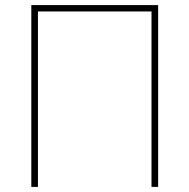

<svg xmlns="http://www.w3.org/2000/svg" viewBox="-20 -734 744 754"><path d="M103 0V-714H601V0H575V-689H129V0Z"/></svg>

Font: Noto Sans Thin
Style: Regular
Weight: 100
Designer: Monotype Design Team
Foundry: Monotype Imaging Inc.
Version: Version 2.007